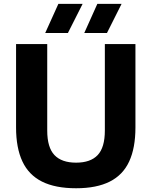

<svg xmlns="http://www.w3.org/2000/svg" viewBox="-20 -969 788 998"><path d="M375.5 9.5Q267.5 9.5 198.5 -25Q129.5 -59.5 96.5 -129.8Q63.5 -200 63.5 -306.5V-740H225.5V-290.5Q225.5 -202.5 263 -163Q300.5 -123.5 375.5 -123.5Q450.5 -123.5 487.8 -163Q525 -202.5 525 -290.5V-740H684V-306.5Q684 -200 651.5 -129.8Q619 -59.5 550.5 -25Q482 9.5 375.5 9.5ZM418 -797.5 486 -949H612L536 -797.5ZM215 -797.5 283.5 -949H409.5L333 -797.5Z"/></svg>

Font: Encode Sans SC Condensed Thin
Style: Bold
Weight: 700
Version: Version 3.002